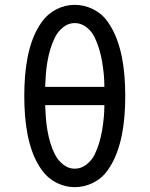

<svg xmlns="http://www.w3.org/2000/svg" viewBox="-20 -763 616 791"><path d="M288 8Q328 8 364.5 -10.5Q401 -29 424 -62Q447 -95 461 -132.5Q475 -170 482.5 -209Q490 -248 493 -288Q496 -328 496 -368Q496 -407 493 -447Q490 -487 482.5 -526Q475 -565 461 -602.5Q447 -640 424 -673Q401 -706 364.5 -724.5Q328 -743 288 -743Q248 -743 212 -724.5Q176 -706 152.5 -673Q129 -640 115 -602.5Q101 -565 93.5 -526Q86 -487 83 -447Q80 -407 80 -368Q80 -328 83 -288Q86 -248 93.5 -209Q101 -170 115 -132.5Q129 -95 152.5 -62Q176 -29 212 -10.5Q248 8 288 8ZM288 -68Q262 -68 240.5 -85Q219 -102 207 -125.5Q195 -149 187.5 -174Q180 -199 175.5 -225Q171 -251 169 -277.5Q167 -304 166 -330H410Q410 -304 407.5 -277.5Q405 -251 400.5 -225Q396 -199 388.5 -174Q381 -149 369.5 -125.5Q358 -102 336 -85Q314 -68 288 -68ZM410 -405H166Q167 -432 169 -458Q171 -484 175.5 -510Q180 -536 187.5 -561Q195 -586 207 -610Q219 -634 240.5 -651Q262 -668 288 -668Q314 -668 336 -651Q358 -634 369.5 -610Q381 -586 388.5 -561Q396 -536 400.5 -510Q405 -484 407.5 -458Q410 -432 410 -405Z"/></svg>

Font: Iosevka Sparkle
Style: Regular
Weight: 400
Designer: Belleve Invis
Foundry: Belleve Invis
Version: Version 4.5.0; ttfautohint (v1.8.3)